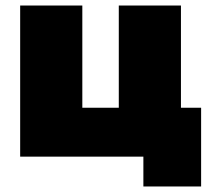

<svg xmlns="http://www.w3.org/2000/svg" viewBox="-20 -567 761 695"><path d="M708 -177H635V-547H410V-177H278V-547H53V0H499V108H708Z"/></svg>

Font: Montserrat Custom Black
Style: Regular
Weight: 900
Designer: Julieta Ulanovsky
Foundry: Julieta Ulanovsky
Version: Version 7.200